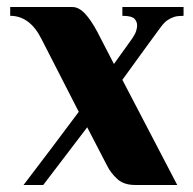

<svg xmlns="http://www.w3.org/2000/svg" viewBox="-20 -526 549 546"><path d="M484 0H364Q332 0 313.5 -17Q295 -34 285 -54L228 -164L103 0H47Q87 -52 126 -104Q165 -156 204 -208L98 -415Q65 -481 9 -481V-506H186Q204 -506 221.5 -487.5Q239 -469 257 -435L304 -344L357 -418Q365 -430 367.5 -439Q370 -448 370 -453Q370 -465 362 -473Q354 -481 328 -481V-506H502V-481Q485 -481 475.5 -478Q466 -475 457 -469Q448 -464 435 -446Q422 -428 402 -401L328 -299Z"/></svg>

Font: Cafe24 Danjunghae
Style: Regular
Weight: 400
Designer: Cafe24 thkim, hmlim, mnelim, nhlee, sslee, sskim, smlim, yjkim, sdjeong, hskwak & 4IRTF
Foundry: Cafe24
Version: Version 1.000